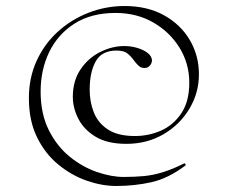

<svg xmlns="http://www.w3.org/2000/svg" viewBox="-20 -517 757 638"><path d="M366 101Q319 101 268.5 83.5Q218 66 174 30Q130 -6 103 -61Q76 -116 76 -191Q76 -259 102 -315.5Q128 -372 173 -412.5Q218 -453 275 -475Q332 -497 394 -497Q470 -497 525.5 -466Q581 -435 611 -383.5Q641 -332 641 -270Q641 -208 609 -155Q577 -102 522.5 -70.5Q468 -39 400 -39Q337 -39 298 -62.5Q259 -86 240.5 -122Q222 -158 222 -195Q222 -249 248 -287Q274 -325 313.5 -344.5Q353 -364 393 -364Q415 -364 435.5 -358Q456 -352 470 -341.5Q484 -331 485 -317Q485 -307 478 -299Q471 -291 460 -291Q448 -291 439.5 -299.5Q431 -308 426 -315Q416 -329 404 -339Q392 -349 367 -349Q318 -349 298 -313Q278 -277 278 -219Q278 -178 292 -143Q306 -108 339 -86.5Q372 -65 428 -65Q474 -65 515 -83Q556 -101 582.5 -140.5Q609 -180 609 -242Q609 -306 576.5 -358.5Q544 -411 489 -442.5Q434 -474 364 -474Q283 -474 227.5 -438.5Q172 -403 143.5 -344Q115 -285 115 -213Q115 -139 142 -85Q169 -31 211.5 3.5Q254 38 302 54.5Q350 71 391 71Q428 71 459 68Q490 65 522 55Q554 45 592 26Q594 25 596 28Q598 31 596 33Q539 76 483 88.5Q427 101 366 101Z"/></svg>

Font: Cormorant Light
Style: Regular
Weight: 300
Designer: Christian Thalmann (Catharsis Fonts)
Foundry: Catharsis Fonts
Version: Version 4.000